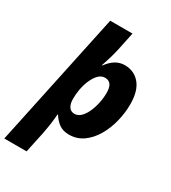

<svg xmlns="http://www.w3.org/2000/svg" viewBox="-271 -880 1106 1239"><g transform="rotate(30 282.5 -260.0)"><path d="M-36 240 176 -760H342L314 -627Q306 -589 294 -550Q282 -511 273 -485H277Q303 -521 334 -540Q365 -559 402 -559Q472 -559 515 -508Q558 -457 558 -358Q558 -294 542 -229Q526 -164 494.5 -110Q463 -56 417 -23Q371 10 312 10Q267 10 237.5 -11.5Q208 -33 188 -66H184Q181 -26 176 9.5Q171 45 161 95L130 240ZM276 -124Q301 -124 321.5 -143.5Q342 -163 357 -195.5Q372 -228 380.5 -267.5Q389 -307 389 -346Q389 -425 332 -425Q305 -425 284 -403.5Q263 -382 248 -347.5Q233 -313 226 -273Q220 -238 220 -203Q220 -167 234 -145.5Q248 -124 276 -124Z"/></g></svg>

Font: Noto Sans ExtraBold
Style: Italic
Weight: 800
Italic angle: -12°
Designer: Monotype Design Team
Foundry: Monotype Imaging Inc.
Version: Version 2.013; ttfautohint (v1.8.4.7-5d5b)